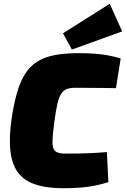

<svg xmlns="http://www.w3.org/2000/svg" viewBox="-20 -983 666 1015"><path d="M391 -702Q443 -702 481.5 -699Q520 -696 552.5 -690Q585 -684 618 -674L593 -517Q557 -518 525.5 -518Q494 -518 460 -518.5Q426 -519 380 -519Q353 -519 335 -513Q317 -507 304.5 -489Q292 -471 283.5 -434.5Q275 -398 267 -337Q258 -269 257.5 -233Q257 -197 272 -184Q287 -171 324 -171Q399 -171 448 -173Q497 -175 545 -179L553 -20Q498 -3 444 4.5Q390 12 314 12Q199 12 132.5 -22.5Q66 -57 44 -137Q22 -217 41 -353Q56 -457 80.5 -525Q105 -593 144.5 -631.5Q184 -670 244.5 -686Q305 -702 391 -702ZM560 -963 626 -817 360 -721 313 -807Z"/></svg>

Font: Exo 2 Black
Style: Italic
Weight: 900
Italic angle: -8°
Designer: Natanael Gama
Foundry: Natanael Gama
Version: Version 2.010